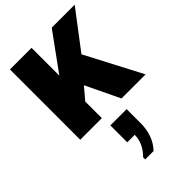

<svg xmlns="http://www.w3.org/2000/svg" viewBox="-315 -799 1325 1325"><g transform="rotate(-45 347.5 -136.5)"><path d="M57 0V-686H268V-415L465 -686H689L480 -411L695 0H460L341 -248L268 -162V0ZM278 413V393Q313 358 330 320Q347 282 347 242H274V77H433V216Q433 272 415 323Q397 374 360 413Z"/></g></svg>

Font: Chivo Medium Black
Style: Regular
Weight: 900
Version: Version 2.002